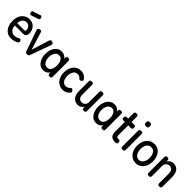

<svg xmlns="http://www.w3.org/2000/svg" viewBox="330 -2094 3506 3506"><g transform="rotate(45 2083.0 -341.0)"><path d="M242 14Q189 14 150 -5.5Q111 -25 85.5 -59.5Q60 -94 47 -139Q34 -184 34 -236Q34 -305 59 -359Q84 -413 130 -444.5Q176 -476 239 -476Q281 -476 314 -460.5Q347 -445 369 -419Q391 -393 403 -361Q415 -329 415 -297Q415 -246 393 -224.5Q371 -203 336 -203H126Q125 -160 142.5 -129Q160 -98 187 -81Q214 -64 243 -64Q265 -64 281 -67Q297 -70 308.5 -75Q320 -80 329 -85Q338 -90 345.5 -94Q353 -98 362 -99Q371 -100 378.5 -95.5Q386 -91 391 -81Q397 -73 398.5 -67Q400 -61 400 -53Q400 -39 378.5 -23.5Q357 -8 321 3Q285 14 242 14ZM125 -264H299Q317 -264 325.5 -268.5Q334 -273 334 -296Q334 -323 322 -346Q310 -369 289 -383.5Q268 -398 239 -398Q206 -398 180 -380.5Q154 -363 139.5 -332.5Q125 -302 125 -264ZM201 -544Q186 -540 177 -546Q168 -552 162 -571Q155 -592 159.5 -603.5Q164 -615 183 -621L325 -668Q340 -672 349.5 -665Q359 -658 364 -639Q371 -619 366 -608Q361 -597 342 -590Z M654 12Q638 12 626.5 7Q615 2 610 -12L466 -417Q456 -441 463.5 -453.5Q471 -466 492 -474Q513 -483 526.5 -478.5Q540 -474 548 -449L654 -107L759 -444Q767 -467 779 -476.5Q791 -486 820 -474Q847 -463 849 -446.5Q851 -430 843 -410L700 -12Q695 0 683.5 6Q672 12 654 12Z M1233 9Q1212 9 1201.5 0Q1191 -9 1190 -28L1193 -61Q1185 -47 1169.5 -31Q1154 -15 1128 -3Q1102 9 1063 9Q1023 9 990.5 -9Q958 -27 934 -60Q910 -93 897 -137.5Q884 -182 884 -235Q884 -286 897 -329.5Q910 -373 934.5 -405.5Q959 -438 991.5 -456Q1024 -474 1063 -474Q1097 -474 1121.5 -465Q1146 -456 1163.5 -441.5Q1181 -427 1192 -410L1191 -435Q1191 -456 1201 -465.5Q1211 -475 1233 -475Q1252 -475 1261 -469Q1270 -463 1273 -452Q1276 -441 1276 -425V-37Q1276 -23 1273 -12.5Q1270 -2 1261 3.5Q1252 9 1233 9ZM1081 -75Q1117 -75 1140 -95Q1163 -115 1174.5 -151Q1186 -187 1186 -233Q1186 -281 1174 -316Q1162 -351 1138.5 -371.5Q1115 -392 1079 -392Q1047 -392 1022.5 -371.5Q998 -351 984 -315Q970 -279 970 -232Q970 -185 984 -150Q998 -115 1023 -95Q1048 -75 1081 -75Z M1570 12Q1524 12 1486 -5.5Q1448 -23 1420.5 -55Q1393 -87 1378 -131.5Q1363 -176 1363 -232Q1363 -288 1378 -332.5Q1393 -377 1420 -409.5Q1447 -442 1484.5 -459Q1522 -476 1568 -476Q1597 -476 1623.5 -466.5Q1650 -457 1670.5 -442.5Q1691 -428 1700 -411Q1710 -400 1715 -390.5Q1720 -381 1716 -369Q1712 -361 1705.5 -355Q1699 -349 1691 -344Q1672 -330 1656 -341Q1646 -351 1636 -359.5Q1626 -368 1615.5 -374.5Q1605 -381 1593.5 -385Q1582 -389 1568 -389Q1531 -389 1505 -369.5Q1479 -350 1466 -314.5Q1453 -279 1453 -232Q1453 -185 1466 -150Q1479 -115 1504.5 -95Q1530 -75 1566 -75Q1581 -75 1595 -79Q1609 -83 1621 -91Q1633 -99 1642 -109Q1650 -116 1657 -121.5Q1664 -127 1673 -127Q1682 -128 1691 -121.5Q1700 -115 1710 -102Q1718 -92 1719.5 -82.5Q1721 -73 1717 -64Q1713 -55 1701 -46Q1689 -30 1668 -17Q1647 -4 1621.5 4Q1596 12 1570 12Z M1962 11Q1924 11 1894 -2.5Q1864 -16 1843 -41Q1822 -66 1811 -102.5Q1800 -139 1800 -186V-430Q1800 -444 1803.5 -453.5Q1807 -463 1816.5 -469Q1826 -475 1844 -475Q1863 -475 1872.5 -469Q1882 -463 1885.5 -453Q1889 -443 1889 -429V-186Q1889 -150 1898.5 -125Q1908 -100 1927.5 -87Q1947 -74 1976 -74Q2007 -74 2028.5 -86.5Q2050 -99 2061.5 -121.5Q2073 -144 2073 -173V-430Q2073 -444 2076.5 -454Q2080 -464 2089.5 -469.5Q2099 -475 2118 -475Q2136 -475 2145.5 -469Q2155 -463 2158 -453Q2161 -443 2161 -429V-32Q2161 -20 2158 -10.5Q2155 -1 2145.5 4Q2136 9 2117 9Q2103 9 2094.5 6Q2086 3 2082 -3Q2078 -9 2077 -15.5Q2076 -22 2075 -29L2078 -62Q2071 -50 2060.5 -37.5Q2050 -25 2035.5 -14Q2021 -3 2002.5 4Q1984 11 1962 11Z M2597 9Q2576 9 2565.5 0Q2555 -9 2554 -28L2557 -61Q2549 -47 2533.5 -31Q2518 -15 2492 -3Q2466 9 2427 9Q2387 9 2354.5 -9Q2322 -27 2298 -60Q2274 -93 2261 -137.5Q2248 -182 2248 -235Q2248 -286 2261 -329.5Q2274 -373 2298.5 -405.5Q2323 -438 2355.5 -456Q2388 -474 2427 -474Q2461 -474 2485.5 -465Q2510 -456 2527.5 -441.5Q2545 -427 2556 -410L2555 -435Q2555 -456 2565 -465.5Q2575 -475 2597 -475Q2616 -475 2625 -469Q2634 -463 2637 -452Q2640 -441 2640 -425V-37Q2640 -23 2637 -12.5Q2634 -2 2625 3.5Q2616 9 2597 9ZM2445 -75Q2481 -75 2504 -95Q2527 -115 2538.5 -151Q2550 -187 2550 -233Q2550 -281 2538 -316Q2526 -351 2502.5 -371.5Q2479 -392 2443 -392Q2411 -392 2386.5 -371.5Q2362 -351 2348 -315Q2334 -279 2334 -232Q2334 -185 2348 -150Q2362 -115 2387 -95Q2412 -75 2445 -75Z M2931 10Q2892 10 2865 1.5Q2838 -7 2821.5 -24.5Q2805 -42 2797.5 -69Q2790 -96 2790 -133V-594Q2790 -608 2793 -618Q2796 -628 2805 -633.5Q2814 -639 2833 -639Q2852 -639 2862 -633.5Q2872 -628 2875 -618.5Q2878 -609 2878 -595V-135Q2878 -115 2881 -103.5Q2884 -92 2890 -85.5Q2896 -79 2906.5 -77Q2917 -75 2931 -75Q2946 -75 2955 -72Q2964 -69 2969.5 -60Q2975 -51 2975 -33Q2975 -14 2969 -4.5Q2963 5 2953 7.5Q2943 10 2931 10ZM2756 -463 2835 -462 2939 -464Q2953 -465 2963 -462Q2973 -459 2978.5 -449.5Q2984 -440 2984 -421Q2984 -402 2979 -392.5Q2974 -383 2965 -380Q2956 -377 2942 -377L2836 -379L2753 -378Q2733 -377 2725 -387.5Q2717 -398 2717 -421Q2717 -443 2726.5 -453Q2736 -463 2756 -463Z M3119 10Q3100 10 3090.5 4.5Q3081 -1 3078 -11Q3075 -21 3075 -35V-430Q3075 -444 3078 -454Q3081 -464 3090.5 -469Q3100 -474 3120 -474Q3139 -474 3148.5 -468.5Q3158 -463 3160.5 -453Q3163 -443 3163 -428V-34Q3163 -20 3160.5 -10Q3158 0 3148.5 5Q3139 10 3119 10ZM3119 -594Q3097 -594 3086.5 -600.5Q3076 -607 3072.5 -619Q3069 -631 3069 -647Q3069 -663 3072.5 -674.5Q3076 -686 3087 -691.5Q3098 -697 3120 -697Q3142 -697 3152.5 -691Q3163 -685 3166.5 -673Q3170 -661 3170 -645Q3170 -629 3166.5 -617.5Q3163 -606 3152.5 -600Q3142 -594 3119 -594Z M3461 15Q3417 15 3379.5 -2.5Q3342 -20 3314 -52.5Q3286 -85 3270 -130Q3254 -175 3254 -231Q3254 -286 3269 -331.5Q3284 -377 3311 -409.5Q3338 -442 3375.5 -460Q3413 -478 3459 -478Q3520 -478 3566 -447.5Q3612 -417 3637.5 -361.5Q3663 -306 3663 -232Q3663 -175 3648 -129.5Q3633 -84 3605.5 -51.5Q3578 -19 3541 -2Q3504 15 3461 15ZM3459 -68Q3492 -68 3518.5 -88Q3545 -108 3560.5 -145.5Q3576 -183 3576 -234Q3576 -284 3561.5 -320Q3547 -356 3520.5 -375.5Q3494 -395 3458 -395Q3423 -395 3397 -375Q3371 -355 3356.5 -318.5Q3342 -282 3342 -233Q3342 -182 3357 -145Q3372 -108 3398.5 -88Q3425 -68 3459 -68Z M3796 10Q3777 10 3768 4.5Q3759 -1 3756 -11.5Q3753 -22 3753 -35V-432Q3753 -445 3756 -454Q3759 -463 3768.5 -468.5Q3778 -474 3797 -474Q3812 -474 3820.5 -470Q3829 -466 3832.5 -460Q3836 -454 3837 -447Q3838 -440 3838 -434L3836 -400Q3843 -414 3854 -427Q3865 -440 3880.5 -451Q3896 -462 3914 -468.5Q3932 -475 3954 -475Q3992 -475 4021.5 -462Q4051 -449 4071.5 -423.5Q4092 -398 4102.5 -361.5Q4113 -325 4113 -278V-34Q4113 -21 4110 -11Q4107 -1 4098 4.5Q4089 10 4070 10Q4051 10 4041 4.5Q4031 -1 4028 -11.5Q4025 -22 4025 -35V-279Q4025 -315 4015.5 -339.5Q4006 -364 3986.5 -377.5Q3967 -391 3936 -391Q3906 -391 3884.5 -378Q3863 -365 3851.5 -343Q3840 -321 3840 -291V-34Q3840 -21 3837 -11Q3834 -1 3824.5 4.5Q3815 10 3796 10Z"/></g></svg>

Font: Fredoka SemiCondensed
Style: Regular
Weight: 400
Width: 4
Designer: Ben Nathan
Foundry: Milena B. Brandão, Ben Nathan
Version: Version 2.001